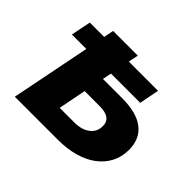

<svg xmlns="http://www.w3.org/2000/svg" viewBox="-125 -715 892 892"><g transform="rotate(45 321.0 -269.5)"><path d="M60 -490H154L164 -539H326L316 -490H508L489 -392H297L288 -348H414Q510 -348 558.5 -310Q607 -272 607 -200Q607 -155 588 -118Q569 -81 534 -54.5Q499 -28 449.5 -14Q400 0 339 0H57L135 -392H40ZM337 -111Q385 -111 414 -133Q443 -155 443 -193Q443 -248 367 -248H268L241 -111Z"/></g></svg>

Font: Argentum Sans SemiBold
Style: Italic
Weight: 600
Italic angle: -11°
Designer: Julieta Ulanovsky (font), Cristiano Sobral (main changes and remaster)
Foundry: Julieta Ulanovsky (font), Cristiano Sobral (main changes and remaster)
Version: Version 2.007;June 15, 2022;FontCreator 14.0.0.2814 64-bit; 